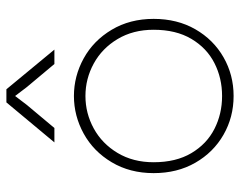

<svg xmlns="http://www.w3.org/2000/svg" viewBox="-95 -638 750 600"><g transform="rotate(-90 280.0 -338.0)"><path d="M73 -233Q73 -163 101.5 -115Q130 -67 177 -43Q224 -19 280 -19Q336 -19 383 -43Q430 -67 458.5 -115Q487 -163 487 -233Q487 -297 458 -345.5Q429 -394 381.5 -420Q334 -446 280 -446Q226 -446 178.5 -420Q131 -394 102 -345.5Q73 -297 73 -233ZM39 -233Q39 -307 73 -364Q107 -421 162.5 -451.5Q218 -482 280 -482Q342 -482 397.5 -451.5Q453 -421 487 -364Q521 -307 521 -233Q521 -159 488.5 -102.5Q456 -46 401 -14.5Q346 17 280 17Q214 17 159 -14.5Q104 -46 71.5 -102.5Q39 -159 39 -233ZM301 -693 425 -543H380L308 -629L273 -675H287L252 -629L180 -543H135L260 -693Z"/></g></svg>

Font: Kreadon
Style: Regular
Weight: 400
Designer: kohakuno
Foundry: StudioGnu
Version: Version 1.000;Glyphs 3.1.2 (3151)